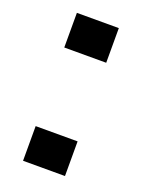

<svg xmlns="http://www.w3.org/2000/svg" viewBox="-110 -608 521 669"><g transform="rotate(20 150.0 -274.0)"><path d="M58.5 -128.5V0H214V-128.5ZM58.5 -548.5V-420H214V-548.5Z"/></g></svg>

Font: Anybody ExtraExpanded SemiBold
Style: Regular
Weight: 600
Width: 8
Version: Version 1.113;gftools[0.9.25]